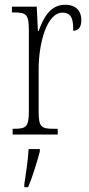

<svg xmlns="http://www.w3.org/2000/svg" viewBox="-20 -564 372 805"><path d="M33 0H222V-24H209C152 -24 142 -30 142 -99V-274C142 -379 175 -511 242 -511C284 -511 287 -476 287 -435C312 -435 321 -454 321 -480C321 -517 300 -544 253 -544C188 -544 161 -485 142 -434H139L134 -536H30V-512H33C90 -512 101 -506 101 -437V-100C101 -30 90 -24 35 -24H33ZM82 208V221H98C115 181 136 113 147 71V61H100C97 113 89 160 82 208Z"/></svg>

Font: Noto Serif Lao ExtraCondensed ExtraLight
Style: Regular
Weight: 200
Width: 2
Designer: Monotype Design Team
Foundry: Monotype Imaging Inc.
Version: Version 2.003